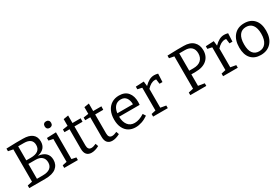

<svg xmlns="http://www.w3.org/2000/svg" viewBox="78 -1832 4256 2920"><g transform="rotate(-30 2205.5 -372.0)"><path d="M583 -190Q583 -102 519.5 -51Q456 0 328 0H48V-46L133 -64V-631L48 -648V-694L217 -699H339Q446 -699 501 -655Q556 -611 556 -528Q556 -461 520 -419Q484 -377 407 -359Q493 -351 538 -307.5Q583 -264 583 -190ZM321 -635H220V-388H297Q468 -388 468 -516Q468 -575 430.5 -605Q393 -635 321 -635ZM321 -64Q407 -64 450.5 -97.5Q494 -131 494 -195Q494 -257 455.5 -291Q417 -325 348 -325H220V-64Z M824 -532V-62L902 -46V0H662V-46L739 -62V-464L662 -480V-526ZM720 -695Q720 -723 735.5 -738Q751 -753 777 -753Q802 -753 817.5 -738Q833 -723 833 -695Q833 -667 817 -652Q801 -637 776 -637Q751 -637 735.5 -652.5Q720 -668 720 -695Z M1275 -30Q1203 9 1141 9Q1086 9 1056 -24.5Q1026 -58 1026 -125V-469H937V-516L1026 -529V-647L1112 -661V-529H1256L1254 -469H1112V-136Q1112 -56 1174 -56Q1209 -56 1258 -79Z M1639 -30Q1567 9 1505 9Q1450 9 1420 -24.5Q1390 -58 1390 -125V-469H1301V-516L1390 -529V-647L1476 -661V-529H1620L1618 -469H1476V-136Q1476 -56 1538 -56Q1573 -56 1622 -79Z M2106 -115 2136 -67Q2082 -29 2025.5 -10Q1969 9 1915 9Q1847 9 1795.5 -21.5Q1744 -52 1715 -112Q1686 -172 1686 -256Q1686 -342 1716 -405.5Q1746 -469 1801.5 -503.5Q1857 -538 1931 -538Q2034 -538 2086 -475Q2138 -412 2138 -307Q2138 -277 2135 -257H1774Q1776 -163 1818 -109.5Q1860 -56 1935 -56Q2015 -56 2106 -115ZM1777 -316H2051Q2051 -385 2020 -429Q1989 -473 1925 -473Q1862 -473 1824 -431Q1786 -389 1777 -316Z M2616 -528 2609 -384H2557L2546 -467Q2530 -469 2523 -469Q2454 -469 2385 -393V-63L2481 -46V0H2223V-46L2300 -63V-463L2223 -480V-526L2366 -533L2376 -449Q2419 -493 2461 -515.5Q2503 -538 2549 -538Q2580 -538 2616 -528Z M3048 -266V-64L3157 -46V0H2876V-46L2961 -64V-632L2876 -648V-694L3050 -699H3161Q3273 -699 3331.5 -643Q3390 -587 3390 -493Q3390 -389 3320.5 -327.5Q3251 -266 3121 -266ZM3048 -634V-330H3121Q3207 -330 3253.5 -372.5Q3300 -415 3300 -491Q3300 -559 3261 -596.5Q3222 -634 3148 -634Z M3845 -528 3838 -384H3786L3775 -467Q3759 -469 3752 -469Q3683 -469 3614 -393V-63L3710 -46V0H3452V-46L3529 -63V-463L3452 -480V-526L3595 -533L3605 -449Q3648 -493 3690 -515.5Q3732 -538 3778 -538Q3809 -538 3845 -528Z M4366 -274Q4366 -143 4298.5 -67Q4231 9 4113 9Q4004 9 3943 -59Q3882 -127 3882 -253Q3882 -385 3948 -461.5Q4014 -538 4130 -538Q4241 -538 4303.5 -468.5Q4366 -399 4366 -274ZM3970 -258Q3970 -156 4008 -104.5Q4046 -53 4118 -53Q4195 -53 4236.5 -110Q4278 -167 4278 -269Q4278 -370 4238.5 -422.5Q4199 -475 4126 -475Q4050 -475 4010 -419Q3970 -363 3970 -258Z"/></g></svg>

Font: Bitter Pro
Style: Regular
Weight: 400
Designer: Sol Matas, and Bitter project Authors
Foundry: Sol Matas
Version: Version 1.010